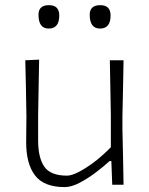

<svg xmlns="http://www.w3.org/2000/svg" viewBox="-20 -734 593 763"><path d="M237 9.5Q155 9.5 119.5 -36.5Q84 -82.5 84 -168.5Q84 -200.5 84.5 -224.8Q85 -249 85 -271Q84 -334 83 -386.5Q82 -439 80.5 -494.5L135.5 -497Q134.5 -440.5 133.5 -387.8Q132.5 -335 131.5 -273.5V-176.5Q131.5 -107 156.2 -71.5Q181 -36 246.5 -36Q264.5 -36 293.2 -50.8Q322 -65.5 355.5 -91Q389 -116.5 420.5 -149V-273.5Q419.5 -334.5 418.5 -386.8Q417.5 -439 416.5 -494.5H471Q470 -438 469 -386Q468 -334 466.5 -271V-220.5Q468 -159.5 469 -107.8Q470 -56 471 0H426L422.5 -94H415.5Q394.5 -74.5 362.8 -50.2Q331 -26 297.5 -8.2Q264 9.5 237 9.5ZM377.5 -620.5Q336.5 -620.5 336.5 -675.5Q336.5 -713.5 378.5 -713.5Q419.5 -713.5 419.5 -672.5Q419.5 -620.5 377.5 -620.5ZM173.5 -620.5Q133 -620.5 133 -675.5Q133 -713.5 174.5 -713.5Q215.5 -713.5 215.5 -672.5Q215.5 -620.5 173.5 -620.5Z"/></svg>

Font: Commissioner Loud ExtraLight
Style: Regular
Weight: 200
Designer: Kostas Bartsokas
Foundry: Kostas Bartsokas
Version: Version 1.000; ttfautohint (v1.8.3)